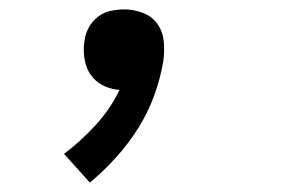

<svg xmlns="http://www.w3.org/2000/svg" viewBox="-20 -183 640 408"><path d="M171 205 116 144Q152 117 183.5 82.5Q215 48 234 8Q218 7 203 0.5Q188 -6 177.5 -18Q167 -30 162.5 -45.5Q158 -61 158 -78Q158 -83 158.5 -88Q159 -93 160 -99Q162 -113 169.5 -126Q177 -139 189 -148Q201 -157 215.5 -160Q230 -163 244 -163Q265 -163 284 -155.5Q303 -148 314.5 -132Q326 -116 328 -95Q330 -74 327 -53Q321 -17 308 19Q295 55 274.5 88Q254 121 227.5 150.5Q201 180 171 205Z"/></svg>

Font: Iosevka Curly MdExObl
Style: Regular
Weight: 500
Width: 7
Italic angle: -9°
Monospace: yes
Designer: Belleve Invis
Foundry: Belleve Invis
Version: Version 11.1.0; ttfautohint (v1.8.3)